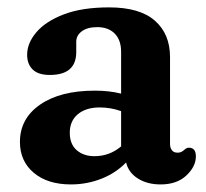

<svg xmlns="http://www.w3.org/2000/svg" viewBox="-20 -488 558 520"><path d="M34 -103.5Q34 -167 88.8 -204.8Q143.5 -242.5 237 -242.5Q275.5 -242.5 308 -234.5V-347.5Q308 -379.5 290.8 -397Q273.5 -414.5 243.5 -414.5Q216.5 -414.5 201.5 -403.2Q186.5 -392 186.5 -375V-347Q186.5 -285 115 -285Q83.5 -285 68.5 -299.8Q53.5 -314.5 53.5 -339.5Q53.5 -371.5 78.8 -401Q104 -430.5 153.2 -449.2Q202.5 -468 275.5 -468Q358.5 -468 399.5 -432Q440.5 -396 440.5 -333.5V-98Q440.5 -88 445.5 -81.2Q450.5 -74.5 461 -74.5Q467.5 -74.5 471.5 -76.8Q475.5 -79 479 -82Q481.5 -84.5 484.5 -86.2Q487.5 -88 491.5 -88Q510.5 -88 510.5 -64.5Q510.5 -37 484.8 -12.8Q459 11.5 415 11.5Q379 11.5 353.5 -4.5Q328 -20.5 321.5 -48Q294 -19.5 254.8 -4Q215.5 11.5 172 11.5Q109 11.5 71.5 -20Q34 -51.5 34 -103.5ZM169 -128.5Q169 -97.5 187.8 -81.2Q206.5 -65 236 -65Q276.5 -65 308 -91.5V-187Q280 -197 250 -197Q213 -197 191 -178.8Q169 -160.5 169 -128.5Z"/></svg>

Font: Fraunces 72pt SuperSoft SemiBold
Style: Regular
Weight: 600
Version: Version 1.000;[b76b70a41]